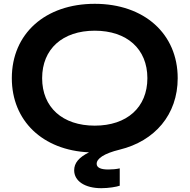

<svg xmlns="http://www.w3.org/2000/svg" viewBox="-20 -785 994 1007"><path d="M608 98C591 102 569 104 548 104C508 104 487 94 487 74C487 47 525 20 607 0C792 -45 912 -184 912 -375C912 -608 736 -765 477 -765C217 -765 42 -608 42 -375C42 -152 203 3 447 14C394 40 369 70 369 108C369 165 426 202 511 202C550 202 591 195 608 189ZM201 -375C201 -528 308 -624 477 -624C646 -624 753 -528 753 -375C753 -222 646 -126 477 -126C308 -126 201 -222 201 -375Z"/></svg>

Font: Bounded Med
Style: Regular
Weight: 500
Designer: Vlad Churkin
Version: Version 3.0